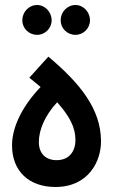

<svg xmlns="http://www.w3.org/2000/svg" viewBox="-20 -743 452 766"><path d="M128 -604C160 -604 186 -630 186 -662C186 -695 160 -723 128 -723C95 -723 69 -695 69 -662C69 -630 95 -604 128 -604ZM281 -604C313 -604 339 -630 339 -662C339 -695 313 -723 281 -723C248 -723 222 -695 222 -662C222 -630 248 -604 281 -604ZM201 3C334 3 384 -101 383 -181C382 -309 299 -411 173 -517L97 -433L142 -396C61 -311 28 -228 28 -163C28 -59 97 3 201 3ZM206 -104C161 -104 135 -132 135 -176C135 -225 159 -282 208 -335C258 -279 281 -234 281 -185C281 -138 255 -104 206 -104Z"/></svg>

Font: Noto Sans Arabic Cond SemBd
Style: Regular
Weight: 600
Width: 3
Designer: Monotype Design Team, Nadine Chahine, Nizar Qandah and Khaled Hosny
Foundry: Monotype Imaging Inc.
Version: Version 2.012